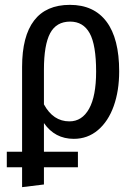

<svg xmlns="http://www.w3.org/2000/svg" viewBox="-20 -559 565 791"><path d="M161 -52V66H301V130H161V201L71 212V130H8V66H71V-283Q71 -410 120.5 -474.5Q170 -539 268 -539Q367 -539 419 -469.5Q471 -400 471 -265Q471 -185 448.5 -122Q426 -59 383.5 -23Q341 13 284 13Q206 13 161 -52ZM161 -272V-129Q199 -59 266 -59Q318 -59 347 -111Q376 -163 376 -264Q376 -374 349.5 -422Q323 -470 269 -470Q212 -470 186.5 -422Q161 -374 161 -272Z"/></svg>

Font: Fira Sans Condensed
Style: Regular
Weight: 400
Width: 3
Designer: bBox Type GmbH & Carrois Corporate GbR & Edenspiekermann AG
Foundry: bBox Type GmbH & Carrois Corporate GbR & Edenspiekermann AG
Version: Version 4.301